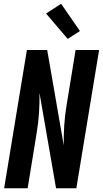

<svg xmlns="http://www.w3.org/2000/svg" viewBox="-20 -1001 547 1021"><path d="M2 0 123 -735H231L319 -228Q318 -280 321.5 -333.5Q325 -387 334 -441L382 -735H507L386 0H278L190 -507Q191 -455 187.5 -401.5Q184 -348 175 -294L127 0ZM340 -794 225 -929 305 -981 405 -836Z"/></svg>

Font: Iosevka Curly Extrabold
Style: Italic
Weight: 800
Italic angle: -9°
Monospace: yes
Designer: Belleve Invis
Foundry: Belleve Invis
Version: Version 22.1.2; ttfautohint (v1.8.4)